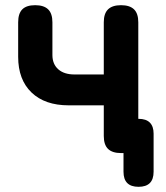

<svg xmlns="http://www.w3.org/2000/svg" viewBox="-20 -580 640 740"><path d="M447 10Q413 10 396.5 -6Q380 -22 380 -56V-174H245Q153 -174 101.5 -223.5Q50 -273 50 -361V-494Q50 -528 66 -544Q82 -560 115.5 -560Q149 -560 165.5 -544Q182 -528 182 -494V-368Q182 -333 204.5 -313Q227 -293 267 -293H380V-494Q380 -528 396.5 -544Q413 -560 446.5 -560Q480 -560 496.5 -544Q513 -528 513 -494V-122H514Q543 -122 557.5 -107.5Q572 -93 572 -65V82Q572 111 557.5 125.5Q543 140 514 140Q485 140 470.5 125.5Q456 111 456 82V10Z"/></svg>

Font: Maple Mono Normal NL
Style: Bold
Weight: 700
Monospace: yes
Designer: subframe7536
Version: Version 7.000